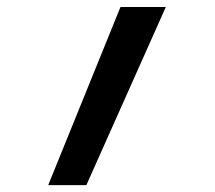

<svg xmlns="http://www.w3.org/2000/svg" viewBox="-20 -538 626 558"><path d="M120.1 0H231L461.9 -517.6H330.1Z"/></svg>

Font: Cascadia Code PL SemiBold
Style: Regular
Weight: 600
Monospace: yes
Designer: Aaron Bell
Foundry: Saja Typeworks
Version: Version 2404.023